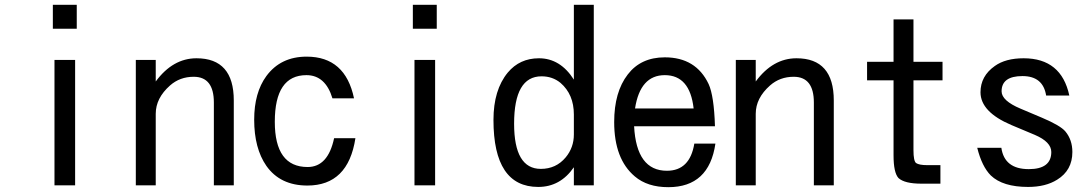

<svg xmlns="http://www.w3.org/2000/svg" viewBox="-20 -776 4540 800"><path d="M207 -3.9V-526.4H293V-3.9ZM299.8 -755.9V-656.2H200.2V-755.9Z M545.9 -3.9V-526.4H628.9V-436.5Q700.2 -533.2 798.8 -533.2Q954.1 -533.2 954.1 -357.4V-3.9H871.1V-348.6Q871.1 -456.1 787.1 -456.1Q729.5 -456.1 688.5 -419.9Q628.9 -367.2 628.9 -301.8V-3.9Z M1455.1 -366.2H1365.2Q1335.9 -462.9 1256.8 -462.9Q1125 -462.9 1125 -268.6Q1125 -80.1 1261.7 -80.1Q1346.7 -80.1 1372.1 -200.2H1460.9Q1430.7 -2.9 1260.7 -2.9Q1147.5 -2.9 1089.8 -85Q1039.1 -158.2 1039.1 -277.3Q1039.1 -389.6 1089.8 -459Q1149.4 -540 1257.8 -540Q1418.9 -540 1455.1 -366.2Z M1707 -3.9V-526.4H1793V-3.9ZM1799.8 -755.9V-656.2H1700.2V-755.9Z M2454.1 -3.9H2371.1V-79.1Q2314.5 2.9 2222.7 2.9Q2036.1 2.9 2036.1 -276.4Q2036.1 -401.4 2095.7 -473.6Q2145.5 -533.2 2225.6 -533.2Q2314.5 -533.2 2371.1 -444.3V-755.9H2454.1ZM2371.1 -215.8V-298.8Q2371.1 -382.8 2315.4 -430.7Q2282.2 -458 2236.3 -458Q2122.1 -458 2122.1 -260.7Q2122.1 -72.3 2233.4 -72.3Q2296.9 -72.3 2336.9 -120.1Q2371.1 -161.1 2371.1 -215.8Z M2622.1 -250Q2631.8 -64.5 2758.8 -64.5Q2854.5 -64.5 2873 -177.7H2960.9Q2934.6 3.9 2764.6 3.9Q2677.7 3.9 2625 -41Q2539.1 -113.3 2539.1 -267.6Q2539.1 -392.6 2595.7 -465.8Q2650.4 -537.1 2750 -537.1Q2879.9 -537.1 2932.6 -425.8Q2955.1 -377 2959 -250ZM2626 -324.2H2870.1Q2854.5 -462.9 2750 -462.9Q2647.5 -462.9 2626 -324.2Z M3045.9 -3.9V-526.4H3128.9V-436.5Q3200.2 -533.2 3298.8 -533.2Q3454.1 -533.2 3454.1 -357.4V-3.9H3371.1V-348.6Q3371.1 -456.1 3287.1 -456.1Q3229.5 -456.1 3188.5 -419.9Q3128.9 -367.2 3128.9 -301.8V-3.9Z M3592.8 -441.4V-518.6H3703.1V-695.3H3786.1V-518.6H3907.2V-441.4H3786.1V-150.4Q3786.1 -105.5 3796.9 -96.7Q3809.6 -87.9 3843.8 -87.9H3898.4V-10.7H3819.3Q3749 -10.7 3723.6 -34.2Q3703.1 -56.6 3703.1 -128.9V-441.4Z M4051.8 -160.2H4152.3Q4165 -71.3 4266.6 -71.3Q4360.4 -71.3 4360.4 -142.6Q4360.4 -184.6 4292 -213.9L4194.3 -254.9Q4065.4 -309.6 4065.4 -391.6Q4065.4 -459 4125 -501Q4169.9 -533.2 4245.1 -533.2Q4402.3 -533.2 4435.5 -377.9H4338.9Q4326.2 -459 4240.2 -459Q4153.3 -459 4153.3 -395.5Q4153.3 -356.4 4232.4 -323.2L4322.3 -285.2Q4398.4 -252.9 4418.9 -228.5Q4448.2 -193.4 4448.2 -142.6Q4448.2 -66.4 4384.8 -27.3Q4336.9 2.9 4263.7 2.9Q4158.2 2.9 4108.4 -44.9Q4071.3 -82 4051.8 -160.2Z"/></svg>

Font: MotoyaLCedar
Style: W3 mono
Weight: 400
Version: Version 1.01